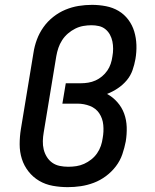

<svg xmlns="http://www.w3.org/2000/svg" viewBox="-20 -763 640 791"><path d="M259 8Q228 8 197.5 2.5Q167 -3 141.5 -18Q116 -33 97.5 -56.5Q79 -80 70 -108.5Q61 -137 61 -168.5Q61 -200 66 -231L118 -546Q122 -573 132 -600Q142 -627 159 -651Q176 -675 199.5 -693.5Q223 -712 249.5 -723Q276 -734 303.5 -738.5Q331 -743 359 -743Q388 -743 416.5 -737.5Q445 -732 468.5 -718Q492 -704 508.5 -682Q525 -660 533 -633.5Q541 -607 542 -578Q543 -549 538 -520Q534 -497 526 -474Q518 -451 502 -432Q486 -413 465 -399Q444 -385 421 -376Q445 -363 463.5 -342Q482 -321 491.5 -295Q501 -269 502 -239.5Q503 -210 498 -180Q493 -154 484 -127.5Q475 -101 457.5 -78Q440 -55 416.5 -37.5Q393 -20 366.5 -10Q340 0 313 4Q286 8 259 8ZM261 -76Q278 -76 294.5 -78.5Q311 -81 326.5 -88Q342 -95 356 -106Q370 -117 380 -131.5Q390 -146 395.5 -162Q401 -178 403 -194Q408 -221 405.5 -248Q403 -275 389 -296Q375 -317 350.5 -326.5Q326 -336 299 -336H237L251 -420H313Q328 -420 343.5 -422.5Q359 -425 373.5 -431.5Q388 -438 400.5 -448.5Q413 -459 422 -472Q431 -485 436 -500Q441 -515 443 -530Q446 -546 446 -562Q446 -578 443 -592.5Q440 -607 433 -620Q426 -633 414.5 -642.5Q403 -652 388 -655.5Q373 -659 357 -659Q340 -659 323 -656Q306 -653 290 -645Q274 -637 260 -625Q246 -613 236 -597.5Q226 -582 220.5 -565.5Q215 -549 212 -532L160 -217Q157 -200 156.5 -182Q156 -164 160 -147.5Q164 -131 173 -116.5Q182 -102 195.5 -92.5Q209 -83 226 -79.5Q243 -76 261 -76Z"/></svg>

Font: Iosevka Slab Medium Extended
Style: Italic
Weight: 500
Width: 7
Italic angle: -9°
Monospace: yes
Designer: Belleve Invis
Foundry: Belleve Invis
Version: Version 11.1.0; ttfautohint (v1.8.3)